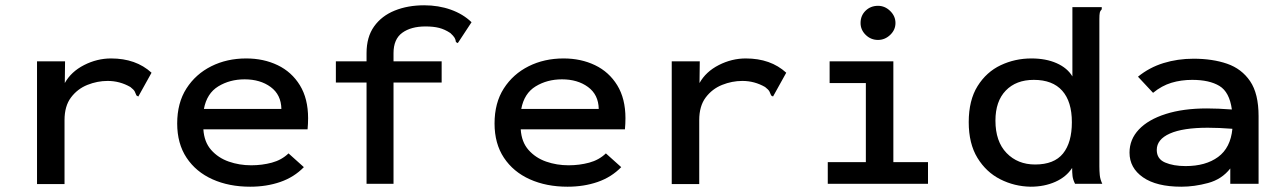

<svg xmlns="http://www.w3.org/2000/svg" viewBox="-20 -695 4840 726"><path d="M120 -463H226L225 -381Q249 -424 298 -449Q347 -474 400 -474Q494 -474 553 -420L508 -339L503 -330L496 -334Q493 -342 489.5 -349Q486 -356 473 -366Q433 -389 387 -389Q348 -389 310.5 -374Q273 -359 248.5 -326.5Q224 -294 224 -241V1H120Z M926 11Q846 11 783.5 -17Q721 -45 685.5 -98.5Q650 -152 650 -228Q650 -306 685 -360.5Q720 -415 779 -444.5Q838 -474 911 -474Q977 -474 1030 -448.5Q1083 -423 1114 -372.5Q1145 -322 1145 -248Q1145 -227 1143 -206H749Q752 -158 778.5 -128Q805 -98 845 -84Q885 -70 930 -70Q971 -70 1008 -80Q1045 -90 1071 -115L1129 -63Q1092 -25 1040 -7Q988 11 926 11ZM751 -283H1044Q1043 -337 1003.5 -366Q964 -395 905 -395Q849 -395 805.5 -368.5Q762 -342 751 -283Z M1366 -383H1250V-463H1366V-494Q1366 -555 1394.5 -595Q1423 -635 1472.5 -655Q1522 -675 1584 -675Q1638 -675 1684.5 -658.5Q1731 -642 1763 -611L1717 -541L1711 -532L1704 -536Q1703 -545 1699 -552Q1695 -559 1683 -570Q1662 -584 1640.5 -589.5Q1619 -595 1589 -595Q1534 -595 1501 -571Q1468 -547 1468 -494V-463H1650V-383H1468V0H1366Z M2126 11Q2046 11 1983.5 -17Q1921 -45 1885.5 -98.5Q1850 -152 1850 -228Q1850 -306 1885 -360.5Q1920 -415 1979 -444.5Q2038 -474 2111 -474Q2177 -474 2230 -448.5Q2283 -423 2314 -372.5Q2345 -322 2345 -248Q2345 -227 2343 -206H1949Q1952 -158 1978.5 -128Q2005 -98 2045 -84Q2085 -70 2130 -70Q2171 -70 2208 -80Q2245 -90 2271 -115L2329 -63Q2292 -25 2240 -7Q2188 11 2126 11ZM1951 -283H2244Q2243 -337 2203.5 -366Q2164 -395 2105 -395Q2049 -395 2005.5 -368.5Q1962 -342 1951 -283Z M2520 -463H2626L2625 -381Q2649 -424 2698 -449Q2747 -474 2800 -474Q2894 -474 2953 -420L2908 -339L2903 -330L2896 -334Q2893 -342 2889.5 -349Q2886 -356 2873 -366Q2833 -389 2787 -389Q2748 -389 2710.5 -374Q2673 -359 2648.5 -326.5Q2624 -294 2624 -241V1H2520Z M3110 0V-82H3254V-381H3117V-463H3358V-82H3489V0ZM3300 -544Q3273 -544 3253.5 -563Q3234 -582 3234 -608Q3234 -636 3253 -654.5Q3272 -673 3300 -673Q3326 -673 3346 -653.5Q3366 -634 3366 -608Q3366 -582 3346 -563Q3326 -544 3300 -544Z M3877 11Q3816 10 3762.5 -17Q3709 -44 3676 -98Q3643 -152 3643 -233Q3643 -316 3676.5 -369.5Q3710 -423 3764 -448.5Q3818 -474 3880 -474Q3935 -474 3975.5 -456Q4016 -438 4035 -406V-668H4146V-660Q4140 -654 4138.5 -646.5Q4137 -639 4137 -623V-66Q4137 -49 4138.5 -33Q4140 -17 4148 0H4045Q4037 -16 4035.5 -29.5Q4034 -43 4034 -60Q4012 -26 3970.5 -7.5Q3929 11 3877 11ZM3894 -73Q3966 -73 3999.5 -114.5Q4033 -156 4033 -233Q4033 -311 3996.5 -352Q3960 -393 3889 -393Q3822 -393 3783 -352.5Q3744 -312 3744 -239Q3744 -160 3786 -116.5Q3828 -73 3894 -73Z M4447 11Q4353 11 4302 -24.5Q4251 -60 4251 -118Q4251 -168 4286.5 -205.5Q4322 -243 4388 -264Q4454 -285 4544 -285Q4563 -285 4588 -284Q4613 -283 4638 -281Q4629 -347 4591 -370Q4553 -393 4488 -393Q4446 -393 4409.5 -382Q4373 -371 4340 -344L4283 -405Q4326 -440 4379.5 -456.5Q4433 -473 4493 -473Q4565 -473 4620 -454Q4675 -435 4707 -388Q4739 -341 4739 -256V0H4632V-58Q4600 -17 4548 -3Q4496 11 4447 11ZM4354 -128Q4354 -94 4385.5 -80.5Q4417 -67 4463 -67Q4539 -67 4586 -101.5Q4633 -136 4640 -208Q4590 -212 4547 -212Q4453 -212 4403.5 -190Q4354 -168 4354 -128Z"/></svg>

Font: Inconsolata Expanded SemiBold
Style: Regular
Weight: 600
Width: 7
Monospace: yes
Designer: Raph Levien, Cyreal, Brenton Simpson
Foundry: Raph Levien, Cyreal, Google
Version: Version 3.001; ttfautohint (v1.8.2.53-6de2)